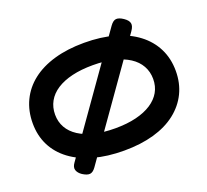

<svg xmlns="http://www.w3.org/2000/svg" viewBox="-142 -949 1305 1208"><g transform="rotate(-20 511.0 -344.5)"><path d="M516 22Q403 22 313.5 -3Q224 -28 161 -75Q98 -122 65 -188Q32 -254 32 -336Q32 -419 64.5 -487Q97 -555 158.5 -603Q220 -651 308.5 -676.5Q397 -702 508 -702Q621 -702 710 -676.5Q799 -651 861.5 -603.5Q924 -556 957.5 -489Q991 -422 991 -339Q991 -257 958.5 -190.5Q926 -124 864.5 -76Q803 -28 715 -3Q627 22 516 22ZM511 -129Q590 -129 651 -144Q712 -159 754 -186.5Q796 -214 818 -252.5Q840 -291 840 -340Q840 -388 818 -427.5Q796 -467 753.5 -494.5Q711 -522 650.5 -536.5Q590 -551 512 -551Q434 -551 373 -536.5Q312 -522 269.5 -494.5Q227 -467 205 -427.5Q183 -388 183 -339Q183 -291 205 -252Q227 -213 269.5 -185.5Q312 -158 372.5 -143.5Q433 -129 511 -129ZM214 69Q190 53 183 32Q176 11 195 -15L709 -744Q729 -772 749 -773.5Q769 -775 797 -756Q825 -737 829 -716.5Q833 -696 813 -668L301 58Q283 83 263.5 85.5Q244 88 214 69Z"/></g></svg>

Font: Fredoka Expanded SemiBold
Style: Regular
Weight: 600
Width: 7
Designer: Ben Nathan
Foundry: Milena B. Brandão, Ben Nathan
Version: Version 2.001